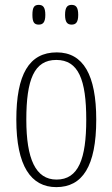

<svg xmlns="http://www.w3.org/2000/svg" viewBox="-20 -758 461 788"><path d="M274 -657C291 -657 301 -666 301 -697C301 -729 291 -738 274 -738C257 -738 247 -729 247 -697C247 -666 257 -657 274 -657ZM139 -657C156 -657 166 -666 166 -697C166 -729 156 -738 139 -738C121 -738 113 -729 113 -697C113 -666 121 -657 139 -657ZM211 10C318 10 375 -75 375 -267C375 -450 322 -543 213 -543C99 -543 47 -452 47 -267C47 -77 107 10 211 10ZM212 -21C126 -21 88 -106 88 -267C88 -431 120 -512 211 -512C302 -512 334 -431 334 -267C334 -106 302 -21 212 -21Z"/></svg>

Font: Noto Serif Sinhala ExtraCondensed ExtraLight
Style: Regular
Weight: 200
Width: 2
Designer: Jelle Bosma - Monotype Design Team
Foundry: Monotype Imaging Inc.
Version: Version 2.007